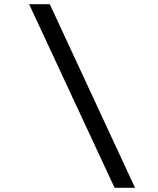

<svg xmlns="http://www.w3.org/2000/svg" viewBox="-20 -789 750 910"><path d="M620 101H523L118 -769H216Z"/></svg>

Font: DM Sans 12pt Medium
Style: Italic
Weight: 500
Italic angle: -10°
Version: Version 4.004;gftools[0.9.30]